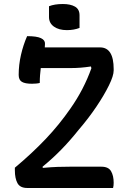

<svg xmlns="http://www.w3.org/2000/svg" viewBox="-20 -936 640 956"><path d="M224 -905Q252 -916 293 -916Q331 -916 353.5 -903Q376 -890 376 -860V-797Q348 -786 313 -786Q273 -786 248.5 -803.5Q224 -821 224 -851ZM543 0H116Q80 0 67 -24Q54 -48 54 -88V-101Q139 -172 207 -243.5Q275 -315 331 -396Q364 -443 390 -493Q416 -543 435 -596L433 -605Q406 -601 381.5 -599Q357 -597 327 -597H183Q181 -581 179.5 -562.5Q178 -544 178 -523Q171 -521 160.5 -520Q150 -519 139 -519Q105 -519 89 -528.5Q73 -538 73 -563Q73 -613 84.5 -663Q96 -713 115 -756Q163 -756 184 -746Q205 -736 204 -718Q204 -710 203 -700H478Q546 -700 546 -592V-585Q546 -559 522.5 -511Q499 -463 460 -405Q421 -347 372 -290Q329 -236 285 -191Q241 -146 192 -106L193 -100Q236 -104 267 -105Q298 -106 327 -106H485Q520 -106 533 -83.5Q546 -61 546 -26Q546 -11 543 0Z"/></svg>

Font: Recursive Mn Csl St Med
Style: Regular
Weight: 500
Monospace: yes
Version: Version 1.079;hotconv 1.0.112;makeotfexe 2.5.65598; ttfautoh